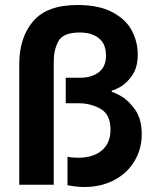

<svg xmlns="http://www.w3.org/2000/svg" viewBox="-20 -738 635 768"><path d="M195 -494V1H57V-481Q57 -588 112.5 -653Q168 -718 290 -718Q377 -718 431 -688.5Q485 -659 508 -614.5Q531 -570 531 -520Q531 -468 508.5 -436Q486 -404 460.5 -390Q435 -376 427 -376V-370Q435 -370 465 -353Q495 -336 521 -298.5Q547 -261 547 -201Q547 -143 518.5 -94.5Q490 -46 437.5 -18Q385 10 317 10Q297 10 278.5 7.5Q260 5 250 3V-111Q268 -107 292 -107Q353 -107 387.5 -136.5Q422 -166 422 -219Q422 -280 382.5 -302.5Q343 -325 295 -325H243V-427H299Q346 -427 375 -449Q404 -471 404 -516Q404 -562 375.5 -585Q347 -608 300 -608Q232 -608 213.5 -573Q195 -538 195 -494Z"/></svg>

Font: Be Vietnam
Style: Bold
Weight: 700
Designer: Gabriel Lam
Foundry: TypeRant
Version: Version 4.000